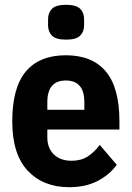

<svg xmlns="http://www.w3.org/2000/svg" viewBox="-20 -767 548 799"><path d="M268 12Q160 12 95.5 -56.5Q31 -125 31 -262Q31 -402 87.5 -469.5Q144 -537 254 -537Q364 -537 420.5 -469.5Q477 -402 477 -262V-228H177V-195Q177 -151 204 -124.5Q231 -98 278 -98Q317 -98 344.5 -115.5Q372 -133 395 -164L466 -81Q434 -38 384.5 -13Q335 12 268 12ZM254 -432Q177 -432 177 -342V-310H331V-342Q331 -432 254 -432ZM255 -602Q213 -602 196.5 -618.5Q180 -635 180 -662V-687Q180 -714 196.5 -730.5Q213 -747 255 -747Q297 -747 313.5 -730.5Q330 -714 330 -687V-662Q330 -635 313.5 -618.5Q297 -602 255 -602Z"/></svg>

Font: IBM Plex Sans Cond
Style: Bold
Weight: 700
Width: 3
Designer: Mike Abbink, Paul van der Laan, Pieter van Rosmalen
Foundry: Bold Monday
Version: Version 1.3